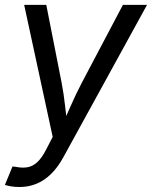

<svg xmlns="http://www.w3.org/2000/svg" viewBox="-30 -561 624 789"><path d="M-9.8 198.7 21.5 123 37.1 125Q62 129.9 83.3 126.2Q104.5 122.6 123.5 105Q142.6 87.4 160.6 51.8L186.5 1.5L69.3 -541H160.2L223.1 -221.7Q232.4 -173.3 237.5 -125.5Q242.7 -77.6 249 -32.7H218.3Q239.7 -77.6 260.5 -125.5Q281.2 -173.3 306.6 -221.7L475.1 -541H574.2L231 84Q208.5 125.5 180.9 152.8Q153.3 180.2 120.8 193.8Q88.4 207.5 50.3 207.5Q30.3 207.5 14.2 204.6Q-2 201.7 -9.8 198.7Z"/></svg>

Font: Inter 17pt
Style: Italic
Weight: 400
Italic angle: -9.3988°
Version: Version 4.001;git-66647c0bb